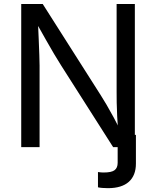

<svg xmlns="http://www.w3.org/2000/svg" viewBox="-20 -748 793 976"><path d="M478 204.1V126.5Q486.3 127.9 493.9 128.4Q501.5 128.9 506.8 128.9Q547.4 128.9 562.7 116.9Q578.1 105 578.1 79.6V-62.5H670.9V83.5Q670.9 144 634.8 176.3Q598.6 208.5 528.8 208.5Q513.2 208.5 499.3 207.3Q485.4 206.1 478 204.1ZM87.9 0V-727.5H197.3L493.2 -262.2Q504.9 -244.1 521.5 -215.8Q538.1 -187.5 557.4 -151.9Q576.7 -116.2 595.2 -75.7H582Q577.6 -117.7 575.7 -156Q573.7 -194.3 573.2 -226.6Q572.8 -258.8 572.8 -281.2V-727.5H665.5V0H555.2L291.5 -414.1Q273.4 -442.9 255.1 -473.4Q236.8 -503.9 213.4 -545.7Q189.9 -587.4 155.3 -648.9H172.4Q174.8 -594.7 176.8 -548.8Q178.7 -502.9 179.9 -468.8Q181.2 -434.6 181.2 -415V0Z"/></svg>

Font: Inter Variable LoSnoCo
Style: Regular
Weight: 400
Designer: Rasmus Andersson
Foundry: rsms
Version: Version 4.000;git-a52131595; featfreeze: case,dlig,ss01,ss02